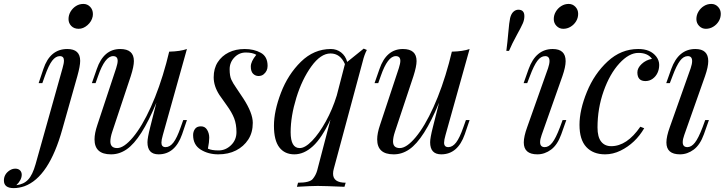

<svg xmlns="http://www.w3.org/2000/svg" viewBox="-168 -780 3729 988"><path d="M-97.2 188Q-147.9 188 -147.9 148.9Q-147.9 116.2 -118.2 96.7Q-104.5 87.9 -89.1 87.9Q-73.7 87.9 -64.9 96.7Q-56.2 105.5 -56.2 119.1Q-56.2 146 -84 172.9Q-45.9 168.5 -23.2 144.3Q-0.5 120.1 15.1 64.9L153.8 -429.2Q161.1 -454.1 161.1 -468.3Q161.1 -491.2 139.9 -491.2Q118.7 -491.2 100.6 -467.8Q82.5 -444.3 63 -389.2L49.8 -352.1H30.8L55.2 -424.8Q89.4 -527.8 178.2 -527.8Q244.6 -527.8 244.6 -466.8Q244.6 -440.4 230 -388.2L152.8 -115.2Q84 131.8 -42 178.2Q-70.8 188 -97.2 188ZM310.1 -707.5Q310.1 -703.6 309.1 -695.8Q303.7 -669.4 282.2 -650.6Q260.7 -631.8 236.8 -631.8Q212.9 -631.8 198.7 -646.5Q184.6 -661.1 184.6 -681.9Q184.6 -702.6 195.3 -720.5Q206.1 -738.3 223.1 -749Q240.2 -759.8 261 -759.8Q281.7 -759.8 295.9 -744.9Q310.1 -730 310.1 -707.5Z M647.9 14.2Q590.8 14.2 590.8 -47.9Q590.8 -70.3 605 -126L636.7 -251.5Q559.1 -63.5 483.9 -11.7Q445.8 14.6 402.8 14.2Q318.4 14.2 318.4 -63Q318.4 -94.2 333 -137.2L429.7 -429.2Q437.5 -453.6 437.5 -466.8Q437.5 -491.2 414.1 -491.2Q372.1 -491.2 336.9 -389.2L323.7 -352.1H304.7L330.1 -424.8Q365.2 -527.8 450.7 -527.8Q521 -527.8 521 -465.8Q521 -438.5 504.9 -388.2L409.7 -102.1Q399.9 -72.8 399.9 -52.2Q399.9 -18.1 434.8 -18.1Q469.7 -18.1 516.4 -73.7Q563 -129.4 608.2 -229Q653.3 -328.6 687.5 -454.6L702.6 -514.2Q759.8 -515.6 793.9 -527.8L669.9 -85Q662.6 -59.6 662.6 -45.9Q662.6 -22.9 684.3 -22.9Q706.1 -22.9 724.4 -46.6Q742.7 -70.3 761.7 -125L774.9 -162.1H793.9L769 -88.9Q732.9 14.2 647.9 14.2Z M960.9 -291.5Q931.6 -336.9 931.6 -382.3Q931.6 -427.7 952.4 -460Q973.1 -492.2 1008.8 -510Q1044.4 -527.8 1091.6 -527.8Q1138.7 -527.8 1173.8 -508.5Q1209 -489.3 1209 -440.9Q1209 -414.1 1188.5 -397.5Q1177.7 -388.7 1161.6 -388.9Q1145.5 -389.2 1134 -400.9Q1122.6 -412.6 1122.6 -438Q1122.6 -463.4 1150.9 -498Q1130.9 -509.8 1096.7 -509.8Q1062.5 -509.8 1038.1 -484.4Q1013.7 -459 1013.7 -423.8Q1013.7 -388.7 1022.5 -369.9Q1031.2 -351.1 1047.9 -327.4Q1064.5 -303.7 1084 -273.4Q1132.8 -198.2 1132.8 -147.9Q1132.8 -97.7 1109.4 -61.8Q1085.9 -25.9 1046.6 -5.9Q1007.3 14.2 955.3 14.2Q903.3 14.2 864.5 -10.3Q825.7 -34.7 825.7 -85Q825.7 -102.5 835.2 -116.2Q844.7 -129.9 866 -129.9Q887.2 -129.9 897.9 -111.8Q908.7 -93.8 908.7 -71.5Q908.7 -49.3 901.9 -15.1Q920.4 -5.9 956.8 -5.9Q993.2 -5.9 1021 -33Q1048.8 -60.1 1048.8 -100.3Q1048.8 -140.6 1036.9 -171.4Q1024.9 -202.1 998.8 -238Q972.7 -273.9 960.9 -291.5Z M1374.5 -18.1Q1401.9 -18.1 1438 -55.4Q1474.1 -92.8 1508.5 -155Q1543 -217.3 1564.9 -288.6L1606.9 -450.2Q1583 -504.9 1532.7 -504.9Q1482.4 -504.9 1434.3 -438.5Q1386.2 -372.1 1356.9 -276.9Q1327.6 -181.6 1327.6 -99.6Q1327.6 -17.6 1374.5 -18.1ZM1604.5 181.2Q1499 176.8 1466.8 176.8Q1434.6 176.8 1359.9 181.2L1365.7 160.2Q1425.3 160.2 1441.2 141.1Q1457 122.1 1463.9 98.1L1532.7 -165Q1487.8 -69.3 1442.1 -27.6Q1396.5 14.2 1346.7 14.2Q1296.9 14.2 1269.3 -21.7Q1241.7 -57.6 1241.7 -132.8Q1241.7 -208 1277.6 -302.2Q1313.5 -396.5 1380.4 -462.2Q1447.3 -527.8 1534.7 -527.8Q1564.5 -527.8 1587.2 -510.3Q1609.9 -492.7 1618.7 -461.4L1703.6 -529.8L1719.7 -522.9Q1706.5 -497.6 1698.7 -464.8L1549.8 87.9Q1545.9 101.1 1545.9 113.8Q1545.9 160.2 1610.8 160.2Z M2102.5 14.2Q2045.4 14.2 2045.4 -47.9Q2045.4 -70.3 2059.6 -126L2091.3 -251.5Q2013.7 -63.5 1938.5 -11.7Q1900.4 14.6 1857.4 14.2Q1772.9 14.2 1772.9 -63Q1772.9 -94.2 1787.6 -137.2L1884.3 -429.2Q1892.1 -453.6 1892.1 -466.8Q1892.1 -491.2 1868.7 -491.2Q1826.7 -491.2 1791.5 -389.2L1778.3 -352.1H1759.3L1784.7 -424.8Q1819.8 -527.8 1905.3 -527.8Q1975.6 -527.8 1975.6 -465.8Q1975.6 -438.5 1959.5 -388.2L1864.3 -102.1Q1854.5 -72.8 1854.5 -52.2Q1854.5 -18.1 1889.4 -18.1Q1924.3 -18.1 1970.9 -73.7Q2017.6 -129.4 2062.7 -229Q2107.9 -328.6 2142.1 -454.6L2157.2 -514.2Q2214.4 -515.6 2248.5 -527.8L2124.5 -85Q2117.2 -59.6 2117.2 -45.9Q2117.2 -22.9 2138.9 -22.9Q2160.6 -22.9 2179 -46.6Q2197.3 -70.3 2216.3 -125L2229.5 -162.1H2248.5L2223.6 -88.9Q2187.5 14.2 2102.5 14.2Z M2499.5 -730Q2530.3 -730 2530.3 -696.8Q2530.3 -678.7 2522.7 -660.6Q2515.1 -642.6 2491.2 -599.4Q2467.3 -556.2 2451.2 -518.1H2437.5Q2443.4 -562 2447.8 -613.5Q2452.1 -665 2457 -687Q2462.4 -709 2473.9 -719.5Q2485.4 -730 2499.5 -730Z M2659.7 -465.8Q2659.7 -491.2 2637.5 -491.2Q2615.2 -491.2 2597.2 -467Q2579.1 -442.9 2559.1 -389.2L2544.9 -352.1H2526.4L2552.2 -424.8Q2589.4 -527.8 2676.3 -527.8Q2742.7 -527.8 2742.7 -465.3Q2742.7 -436 2726.1 -388.2L2619.1 -85Q2611.3 -63.5 2611.3 -48.3Q2611.3 -22.9 2635.3 -22.9Q2655.8 -22.9 2673.8 -45.7Q2691.9 -68.4 2713.4 -125L2727.1 -162.1H2746.1L2720.2 -88.9Q2700.7 -34.7 2668 -10.3Q2635.3 14.2 2597.2 14.2Q2527.3 14.2 2527.3 -46.9Q2527.3 -77.6 2544.9 -126L2652.3 -429.2Q2659.7 -451.2 2659.7 -465.8ZM2720.5 -749Q2737.8 -759.8 2758.3 -759.8Q2778.8 -759.8 2793 -744.9Q2807.1 -730 2807.1 -709Q2807.1 -688 2796.6 -670.7Q2786.1 -653.3 2768.6 -642.6Q2751 -631.8 2730.5 -631.8Q2710 -631.8 2695.8 -646.5Q2681.6 -661.1 2681.6 -681.9Q2681.6 -702.6 2692.4 -720.5Q2703.1 -738.3 2720.5 -749Z M3153.3 -362.8Q3111.8 -362.8 3111.8 -407.7Q3111.8 -430.2 3134 -450.9Q3156.2 -471.7 3187 -477.1Q3165.5 -507.8 3117.2 -507.8Q3068.8 -507.8 3019.3 -453.9Q2969.7 -399.9 2938.2 -311Q2906.7 -222.2 2906.7 -124Q2906.7 -75.2 2925.3 -51.5Q2943.8 -27.8 2977.1 -27.8Q3058.1 -27.8 3127 -127.9L3147 -120.1Q3101.6 -42.5 3025.4 -4.9Q2986.3 14.2 2945.8 14.2Q2884.3 14.2 2849.1 -23.4Q2814 -61 2814 -137.5Q2814 -213.9 2852.1 -307.1Q2890.1 -400.4 2959 -464.1Q3027.8 -527.8 3115.7 -527.8Q3179.2 -528.3 3209.5 -488.3Q3224.1 -468.8 3224.1 -446Q3224.1 -423.3 3215.3 -404.8Q3206.5 -386.2 3190.2 -374.5Q3173.8 -362.8 3153.3 -362.8Z M3393.6 -465.8Q3393.6 -491.2 3371.3 -491.2Q3349.1 -491.2 3331.1 -467Q3313 -442.9 3293 -389.2L3278.8 -352.1H3260.3L3286.1 -424.8Q3323.2 -527.8 3410.2 -527.8Q3476.6 -527.8 3476.6 -465.3Q3476.6 -436 3460 -388.2L3353 -85Q3345.2 -63.5 3345.2 -48.3Q3345.2 -22.9 3369.1 -22.9Q3389.6 -22.9 3407.7 -45.7Q3425.8 -68.4 3447.3 -125L3460.9 -162.1H3480L3454.1 -88.9Q3434.6 -34.7 3401.9 -10.3Q3369.1 14.2 3331.1 14.2Q3261.2 14.2 3261.2 -46.9Q3261.2 -77.6 3278.8 -126L3386.2 -429.2Q3393.6 -451.2 3393.6 -465.8ZM3454.3 -749Q3471.7 -759.8 3492.2 -759.8Q3512.7 -759.8 3526.9 -744.9Q3541 -730 3541 -709Q3541 -688 3530.5 -670.7Q3520 -653.3 3502.4 -642.6Q3484.9 -631.8 3464.4 -631.8Q3443.8 -631.8 3429.7 -646.5Q3415.5 -661.1 3415.5 -681.9Q3415.5 -702.6 3426.3 -720.5Q3437 -738.3 3454.3 -749Z"/></svg>

Font: PlayfairDisplay-Italic
Style: Italic
Weight: 400
Italic angle: -14°
Designer: Claus Eggers Sørensen
Foundry: Claus Eggers Sørensen
Version: Version 1.002;PS 001.002;hotconv 1.0.70;makeotf.lib2.5.58329